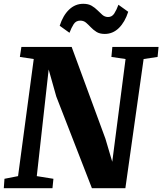

<svg xmlns="http://www.w3.org/2000/svg" viewBox="-24 -990 854 1010"><path d="M-4 0 -0.5 -49.5 71 -63.5 153.5 -679.5 80.5 -690.5 88.5 -743H353L530.5 -260.5L566.5 -139L636.5 -679.5L562 -690.5L567 -743H810L805 -690.5L731.5 -679.5L635.5 0H459.5L272 -482.5L232 -624.5L169.5 -63.5L257 -49.5L252 0ZM527 -811.5Q500.5 -811.5 483.5 -822.2Q466.5 -833 453.8 -846.5Q441 -860 428.5 -870.8Q416 -881.5 398 -881.5Q375.5 -881.5 363.5 -862.8Q351.5 -844 341.5 -817.5L290 -854.5Q307.5 -909 339.5 -939.5Q371.5 -970 414 -970Q440.5 -970 458 -959.8Q475.5 -949.5 488.8 -936Q502 -922.5 514.5 -911.8Q527 -901 543.5 -900.5Q565 -900 577.2 -919.2Q589.5 -938.5 599 -965L650.5 -928Q633 -873.5 601.2 -842.5Q569.5 -811.5 527 -811.5Z"/></svg>

Font: Merriweather 24pt Black
Style: Italic
Weight: 900
Italic angle: -7.8°
Designer: Eben Sorkin
Foundry: Eben Sorkin
Version: Version 2.101